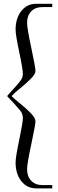

<svg xmlns="http://www.w3.org/2000/svg" viewBox="-20 -783 309 1028"><path d="M19.5 -270.5Q84 -340.8 92.8 -355.5Q102.5 -371.1 102.5 -386.7Q102.5 -412.1 83 -503.9Q63.5 -595.7 63.5 -624Q63.5 -685.5 94.2 -724.1Q125 -762.7 172.9 -762.7H259.8V-745.1H208Q168.9 -745.1 147 -722.2Q125 -699.2 125 -661.1Q125 -631.8 147.5 -526.9Q169.9 -421.9 169.9 -403.3Q169.9 -386.7 146 -362.3Q122.1 -337.9 88.4 -310.5Q54.7 -283.2 43.9 -270.5Q43.9 -270.5 43 -268.6L43.9 -266.6Q52.7 -256.8 87.9 -228.5Q123 -200.2 146.5 -175.3Q169.9 -150.4 169.9 -133.8Q169.9 -115.2 147.5 -10.7Q125 93.8 125 123Q125 161.1 147 184.6Q168.9 208 208 208H259.8V225.6H172.9Q125 225.6 94.2 187Q63.5 148.4 63.5 86.9Q63.5 58.6 83 -34.2Q102.5 -127 102.5 -151.4Q102.5 -173.8 87.9 -191.4Q44.9 -242.2 19.5 -266.6Z"/></svg>

Font: FoglihtenNo07
Style: Regular
Weight: 500
Designer: gluk (gluksza@wp.pl)
Foundry: gluk (gluksza@wp.pl)
Version: Version 0.871